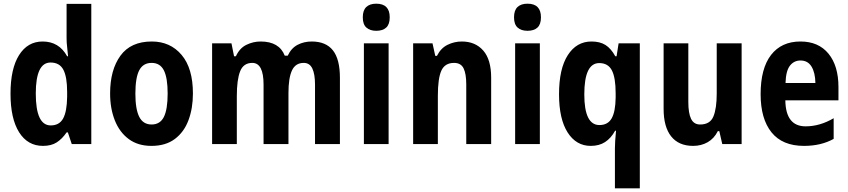

<svg xmlns="http://www.w3.org/2000/svg" viewBox="-20 -781 4600 1041"><path d="M213 10Q130 10 83.5 -64Q37 -138 37 -273Q37 -409 83.5 -482.5Q130 -556 211 -556Q300 -556 344 -476H349Q347 -502 344 -526Q341 -550 341 -574V-760H475V0H369L348 -63H341Q317 -28 287.5 -9Q258 10 213 10ZM255 -101Q302 -101 322.5 -139Q343 -177 344 -256V-283Q344 -364 323.5 -403Q303 -442 254 -442Q174 -442 174 -274Q174 -101 255 -101Z M1026 -274Q1026 -194 1002 -129.5Q978 -65 928 -27.5Q878 10 801 10Q728 10 678 -27Q628 -64 602.5 -128.5Q577 -193 577 -274Q577 -402 633 -479Q689 -556 803 -556Q903 -556 964.5 -483.5Q1026 -411 1026 -274ZM714 -273Q714 -189 735 -147.5Q756 -106 802 -106Q848 -106 868.5 -147Q889 -188 889 -274Q889 -359 868.5 -399.5Q848 -440 802 -440Q756 -440 735 -400Q714 -360 714 -273Z M1670 -556Q1747 -556 1785 -508Q1823 -460 1823 -359V0H1688V-322Q1688 -379 1673.5 -409.5Q1659 -440 1627 -440Q1582 -440 1563 -399Q1544 -358 1544 -277V0H1409V-322Q1409 -440 1348 -440Q1300 -440 1282 -394.5Q1264 -349 1264 -260V0H1130V-546H1235L1249 -476H1259Q1279 -520 1316 -538Q1353 -556 1393 -556Q1494 -556 1524 -479H1540Q1559 -520 1593.5 -538Q1628 -556 1670 -556Z M2020 -761Q2093 -761 2093 -687Q2093 -649 2074 -631.5Q2055 -614 2020 -614Q1986 -614 1966.5 -631.5Q1947 -649 1947 -687Q1947 -725 1966 -743Q1985 -761 2020 -761ZM2087 -546V0H1953V-546Z M2484 -556Q2557 -556 2600 -507Q2643 -458 2643 -360V0H2508V-323Q2508 -381 2493.5 -410.5Q2479 -440 2442 -440Q2392 -440 2373 -398Q2354 -356 2354 -262V0H2220V-546H2325L2340 -478H2349Q2370 -520 2406.5 -538Q2443 -556 2484 -556Z M2840 -761Q2913 -761 2913 -687Q2913 -649 2894 -631.5Q2875 -614 2840 -614Q2806 -614 2786.5 -631.5Q2767 -649 2767 -687Q2767 -725 2786 -743Q2805 -761 2840 -761ZM2907 -546V0H2773V-546Z M3314 23Q3314 5 3315.5 -18Q3317 -41 3320 -72H3315Q3293 -32 3261 -11Q3229 10 3183 10Q3104 10 3057.5 -63Q3011 -136 3011 -270Q3011 -408 3058.5 -482Q3106 -556 3187 -556Q3233 -556 3263 -537Q3293 -518 3316 -476H3323L3334 -546H3449V240H3314ZM3230 -103Q3276 -103 3296.5 -139.5Q3317 -176 3318 -252V-275Q3318 -360 3297.5 -399.5Q3277 -439 3229 -439Q3148 -439 3148 -269Q3148 -103 3230 -103Z M4001 -546V0H3896L3880 -70H3872Q3852 -30 3817 -10Q3782 10 3738 10Q3660 10 3619 -41.5Q3578 -93 3578 -191V-546H3712V-228Q3712 -167 3727 -136.5Q3742 -106 3776 -106Q3830 -106 3848 -149.5Q3866 -193 3866 -274V-546Z M4320 -556Q4418 -556 4472 -490Q4526 -424 4526 -309V-237H4238Q4240 -96 4348 -96Q4425 -96 4500 -140V-28Q4432 10 4339 10Q4222 10 4163 -63.5Q4104 -137 4104 -270Q4104 -410 4160.5 -483Q4217 -556 4320 -556ZM4320 -453Q4285 -453 4263 -425Q4241 -397 4239 -331H4401Q4400 -387 4380 -420Q4360 -453 4320 -453Z"/></svg>

Font: Noto Sans Kannada Condensed
Style: Bold
Weight: 700
Width: 3
Designer: Jelle Bosma - Monotype Design Team
Foundry: Monotype Imaging Inc.
Version: Version 2.005; ttfautohint (v1.8.4.7-5d5b)